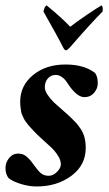

<svg xmlns="http://www.w3.org/2000/svg" viewBox="-21 -674 398 701"><path d="M220.7 -490.2Q214.8 -490.2 210 -500Q196.3 -526.9 180.2 -555.9Q164.1 -585 151.9 -606.4Q139.6 -627.9 137.7 -631.8Q141.6 -651.4 149.4 -654.3Q208 -606 235.4 -576.2Q258.3 -594.2 296.1 -619.9Q334 -645.5 349.6 -654.3Q352.5 -652.8 353.8 -646Q355 -639.2 353.5 -631.8Q310.5 -588.9 233.4 -500Q223.6 -490.2 220.7 -490.2ZM217.8 -438.5Q286.1 -438.5 325.2 -408.2Q335.9 -396.5 335.9 -369.1Q335.9 -351.1 322.5 -335.2Q309.1 -319.3 287.1 -319.3Q260.3 -319.3 229.5 -364.3Q221.7 -376.5 216.3 -382.8Q210.9 -389.2 201.9 -394.8Q192.9 -400.4 181.6 -400.4Q165 -400.4 153.8 -387.7Q142.6 -375 142.6 -355.5Q142.6 -342.8 153.1 -327.4Q163.6 -312 175.5 -300.5Q187.5 -289.1 208 -271.5Q228.5 -253.9 237.3 -245.1Q250.5 -232.4 256.6 -225.8Q262.7 -219.2 272.7 -204.6Q282.7 -189.9 287.4 -172.6Q292 -155.3 292 -133.8Q292 -70.8 239.5 -32Q187 6.8 113.3 6.8Q85 6.8 56.2 -2Q27.3 -10.7 10.7 -23.4Q-1 -37.6 -1 -60.5Q-1 -80.6 12.2 -96.9Q25.4 -113.3 45.9 -113.3Q63 -113.3 75.9 -102.5Q88.9 -91.8 104.5 -69.3Q118.7 -49.3 129.4 -40.8Q140.1 -32.2 157.2 -32.2Q172.9 -32.2 187 -46.4Q201.2 -60.5 201.2 -74.2Q201.2 -89.4 190.2 -106.4Q179.2 -123.5 165.5 -136.2Q151.9 -148.9 131.6 -167.2Q111.3 -185.5 100.6 -197.3Q99.1 -199.2 91.8 -207Q84.5 -214.8 82.5 -217.3Q80.6 -219.7 75 -227.1Q69.3 -234.4 67.4 -238.5Q65.4 -242.7 61.5 -250.7Q57.6 -258.8 56.4 -265.6Q55.2 -272.5 54 -282.2Q52.7 -292 52.7 -302.7Q52.7 -361.3 99.6 -399.9Q146.5 -438.5 217.8 -438.5Z"/></svg>

Font: Crimson
Style: BoldItalic
Weight: 700
Italic angle: -11°
Version: Version 0.8